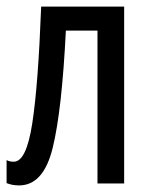

<svg xmlns="http://www.w3.org/2000/svg" viewBox="-20 -557 460 583"><path d="M357 0V-537H105Q96 -299 78 -182.5Q60 -66 22 -66Q8 -66 0 -71V-1Q17 6 38 6Q112 6 140 -108Q168 -222 180 -464H276V0Z"/></svg>

Font: Noto Sans Display Condensed
Style: Regular
Weight: 400
Width: 3
Designer: Monotype Design Team
Foundry: Monotype Imaging Inc.
Version: Version 1.900